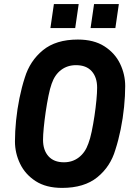

<svg xmlns="http://www.w3.org/2000/svg" viewBox="-20 -905 657 937"><path d="M283 12Q205 12 154 -21Q103 -54 78 -106Q53 -158 53 -215Q53 -263 58.5 -317.5Q64 -372 75 -426Q86 -480 101 -526Q126 -608 189.5 -660Q253 -712 360 -712Q438 -712 489.5 -679Q541 -646 566 -594Q591 -542 591 -485Q591 -438 585.5 -383Q580 -328 569 -274Q558 -220 543 -174Q519 -92 455 -40Q391 12 283 12ZM292 -113Q334 -113 365 -137Q396 -161 411 -204Q420 -227 427.5 -263Q435 -299 441 -339Q447 -379 450.5 -416Q454 -453 454 -477Q454 -528 427.5 -557.5Q401 -587 351 -587Q309 -587 278 -563.5Q247 -540 232 -496Q224 -474 216.5 -437Q209 -400 203 -359Q197 -318 193.5 -281.5Q190 -245 190 -223Q190 -172 216.5 -142.5Q243 -113 292 -113ZM422 -768 439 -885H560L543 -768ZM226 -768 243 -885H364L347 -768Z"/></svg>

Font: Finlandica SemiBold
Style: Italic
Weight: 600
Italic angle: -8°
Designer: Niklas Ekholm, Juho Hiilivirta, Jaakko Suomalainen
Foundry: Helsinki Type Studio
Version: Version 1.063